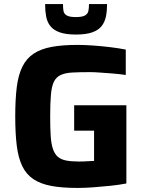

<svg xmlns="http://www.w3.org/2000/svg" viewBox="-20 -917 707 945"><path d="M362 8Q285 8 232 -2Q179 -12 144 -35.5Q109 -59 89.5 -99.5Q70 -140 62.5 -200Q55 -260 55 -344Q55 -428 62.5 -488Q70 -548 90 -588.5Q110 -629 145 -652.5Q180 -676 233 -686Q286 -696 362 -696Q396 -696 438 -693Q480 -690 521.5 -685Q563 -680 599 -673V-548Q565 -553 531.5 -555.5Q498 -558 470 -560Q442 -562 424 -562Q370 -562 335 -560Q300 -558 278 -547.5Q256 -537 245 -514Q234 -491 230.5 -449.5Q227 -408 227 -344Q227 -287 229.5 -248Q232 -209 240.5 -184Q249 -159 264.5 -145.5Q280 -132 305.5 -127Q331 -122 368 -122Q380 -122 394 -122.5Q408 -123 421 -124Q434 -125 443 -125V-274H345V-399H602V-14Q566 -7 523 -2.5Q480 2 438 5Q396 8 362 8ZM354 -747Q304 -747 273.5 -758Q243 -769 227.5 -789Q212 -809 207 -836.5Q202 -864 202 -897H290Q290 -877 292.5 -863Q295 -849 308.5 -841Q322 -833 353 -833Q385 -833 398.5 -841Q412 -849 415 -863Q418 -877 418 -897H507Q507 -864 501.5 -836.5Q496 -809 480.5 -789Q465 -769 434.5 -758Q404 -747 354 -747Z"/></svg>

Font: Saira Thin
Style: Bold
Weight: 700
Version: Version 1.101